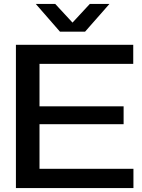

<svg xmlns="http://www.w3.org/2000/svg" viewBox="-20 -957 721 977"><path d="M61 0V-729H658V-632H148L181 -665V-64L148 -98H659V0ZM153 -325V-416H609V-325ZM285 -796 162 -937H261L349 -842L437 -937H537L413 -796Z"/></svg>

Font: Mona Sans Expanded Medium
Style: Regular
Weight: 500
Width: 7
Designer: Deni Anggara
Foundry: GitHub
Version: Version 2.000